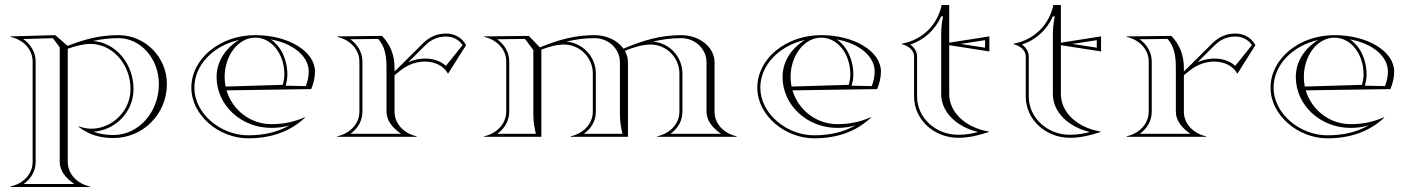

<svg xmlns="http://www.w3.org/2000/svg" viewBox="-20 -545 5612 765"><path d="M110 100C110 149 72 187 22 198V200H338V198C288 187 250 149 250 100V-350.9C279.7 -361.3 313.4 -370.1 340 -370.1C428.3 -370.1 500 -289.4 500 -190C500 -99.7 423.4 -32.2 344.5 -32.2C327.5 -32.2 310.4 -35.3 294 -42L293 -40C333.9 -7.9 379.4 5 432 5C550.6 4.9 645 -91.4 645 -210C645 -317.6 558.5 -405 452 -405C378.9 -405 316 -388.5 249.6 -362.3L200 -405L22 -400V-398C72 -387 110 -349 110 -300ZM350.6 -381.7C383.1 -389 416.4 -393 452 -393C540.9 -393 613 -311 613 -210C613 -98 532 -7 432 -7C402.7 -7 375.4 -11.5 351.6 -20.4C434.7 -24.4 512 -95.4 512 -190C512 -290.8 441.6 -375.2 350.6 -381.7ZM218 -356.5V100C218 136.1 242.7 164.7 275.5 188H74.5C103.6 167.3 122 136.7 122 100V-300C122 -338 100.9 -370.1 72.5 -389.4L190.7 -392.9Z M931.9 -385.8C877.3 -351.4 843 -299.9 843 -238C843 -126.2 940.6 -35.4 1060.9 -35.4C1086.9 -35.4 1108.9 -38.3 1133.8 -45.6C1084.8 -17.9 1030.1 -5.9 968.8 -5.9C859.1 -5.9 754.4 -92.5 754.4 -195.6C754.4 -284.8 828.1 -362.2 931.9 -385.8ZM1235 -260C1235 -340 1129.5 -405 997 -405C856.4 -405 742.4 -311.2 742.4 -195.6C742.4 -84.3 853.7 6.1 968.8 6.1C1056.8 6.1 1135 -19 1196 -77L1195 -78C1151 -59 1110.3 -50.4 1060.9 -50.4C976.8 -50.4 905.4 -107.5 882.6 -185L1220 -190C1229.1 -213.7 1235 -234.8 1235 -260ZM1058.9 -387.9C1142.8 -373.5 1210 -323.9 1210 -260C1210 -239.4 1205.3 -220.3 1198.6 -201.9L1118 -203.6C1122.2 -217.5 1125 -232.9 1125 -248C1125 -308.3 1099.3 -360.7 1058.9 -387.9ZM878.8 -200.1C876.3 -212.3 875 -225 875 -238C875 -324.7 929.7 -395 997 -395C1062.1 -395 1113 -330.8 1113 -248C1113 -234.5 1110.4 -220.1 1106.5 -207Z M1412 -100C1412 -52.2 1374.9 -13.2 1324 -2V0H1640V-2C1589.1 -13.2 1552 -52.2 1552 -100V-245.1L1574 -263C1605 -288.2 1640.5 -299.7 1673 -299.7C1713.4 -299.7 1749 -281.9 1765 -251L1837 -365C1821.2 -394.8 1791.6 -411.4 1757.2 -411.4C1721.7 -411.4 1691.4 -398.2 1666 -373L1552 -259.8V-274C1552 -323.8 1536.3 -366.7 1502 -402L1324 -400V-398C1374.9 -386.8 1412 -347.8 1412 -300ZM1424 -100V-300C1424 -336.8 1404 -368.7 1375.6 -388.6L1486.9 -389.9C1514.9 -359.2 1520 -318.7 1520 -274V-100C1520 -63.8 1544.8 -35.3 1577.6 -12H1376.4C1405.5 -32.7 1424 -63.9 1424 -100ZM1606.7 -297.2 1674.5 -364.5C1697.9 -387.7 1724.8 -399.4 1757.2 -399.4C1785.5 -399.4 1808.6 -387 1823 -365.2L1756.6 -282.6C1734.9 -302.4 1705.7 -311.7 1673 -311.7C1651.5 -311.7 1628.7 -307 1606.7 -297.2Z M2342 -252V-100C2342 -51 2304 -13 2254 -2V0H2482V-297C2482 -313.2 2477.6 -328.6 2469.7 -342.5C2502 -355.8 2538.6 -367.5 2572.1 -367.5C2635.5 -367.5 2687 -315.8 2687 -252V-100C2687 -51 2649 -13 2599 -2V0H2915V-2C2865 -13 2827 -51 2827 -100V-297C2827 -356.6 2767.4 -405 2694 -405C2610.9 -405 2541 -383.7 2464.1 -351.1C2441.1 -383.3 2398.2 -405 2349 -405C2270.3 -405 2203.3 -385.9 2131.1 -356.1L2087 -402L1909 -400V-398C1959 -387 1997 -349 1997 -300V-100C1997 -52.2 1959.9 -13.2 1909 -2V0H2137V-347.4C2166.1 -358.5 2197.8 -367.5 2227.1 -367.5C2290.5 -367.5 2342 -315.8 2342 -252ZM2105 -90C2105 -62.3 2108.7 -39 2115 -12H1961.4C1990.5 -32.7 2009 -63.9 2009 -100V-300C2009 -337.4 1989 -368.7 1960.7 -388.6L2071.9 -389.9L2105 -345.2ZM2460 -12 2306.5 -12C2335.6 -32.7 2354 -63.3 2354 -100V-252C2354 -319 2302.3 -374 2236.7 -379.2C2272.7 -388 2309.4 -393 2349 -393C2404.8 -393 2450 -350 2450 -297L2450 -90C2450 -62.3 2453.7 -39 2460 -12ZM2581.7 -379.2C2617.7 -388 2654.5 -393 2694 -393C2749.8 -393 2795 -350 2795 -297V-100C2795 -63.9 2819.7 -35.3 2852.5 -12H2651.5C2680.6 -32.7 2699 -63.3 2699 -100V-252C2699 -319 2647.3 -374 2581.7 -379.2Z M3186.9 -385.8C3132.3 -351.4 3098 -299.9 3098 -238C3098 -126.2 3195.6 -35.4 3315.9 -35.4C3341.9 -35.4 3363.9 -38.3 3388.8 -45.6C3339.8 -17.9 3285.1 -5.9 3223.8 -5.9C3114.1 -5.9 3009.4 -92.5 3009.4 -195.6C3009.4 -284.8 3083.1 -362.2 3186.9 -385.8ZM3490 -260C3490 -340 3384.5 -405 3252 -405C3111.4 -405 2997.4 -311.2 2997.4 -195.6C2997.4 -84.3 3108.7 6.1 3223.8 6.1C3311.8 6.1 3390 -19 3451 -77L3450 -78C3406 -59 3365.3 -50.4 3315.9 -50.4C3231.8 -50.4 3160.4 -107.5 3137.6 -185L3475 -190C3484.1 -213.7 3490 -234.8 3490 -260ZM3313.9 -387.9C3397.8 -373.5 3465 -323.9 3465 -260C3465 -239.4 3460.3 -220.3 3453.6 -201.9L3373 -203.6C3377.2 -217.5 3380 -232.9 3380 -248C3380 -308.3 3354.3 -360.7 3313.9 -387.9ZM3133.8 -200.1C3131.3 -212.3 3130 -225 3130 -238C3130 -324.7 3184.7 -395 3252 -395C3317.1 -395 3368 -330.8 3368 -248C3368 -234.5 3365.4 -220.1 3361.5 -207Z M3622 -160C3622 -69 3701 4 3798 4C3841.6 4 3878.1 -5.7 3920 -19V-21C3830.9 -35.2 3762 -95.1 3762 -170V-365L3922 -340V-400L3762 -375V-525H3732C3715 -444 3653 -385 3573 -371V-369C3599 -363 3622 -345 3622 -320ZM3730 -170C3730 -96.9 3793.6 -38.7 3877.5 -19C3850.1 -12 3826.2 -8 3798 -8C3706.9 -8 3634 -76.4 3634 -160V-320C3634 -340.9 3620.8 -357.7 3606.9 -367.2C3663.3 -386.5 3706.7 -426.9 3730 -479.7H3738C3731.4 -453.6 3730.4 -430.6 3730 -403.5ZM3807.7 -370 3905 -385V-355Z M4067 -160C4067 -69 4146 4 4243 4C4286.6 4 4323.1 -5.7 4365 -19V-21C4275.9 -35.2 4207 -95.1 4207 -170V-365L4367 -340V-400L4207 -375V-525H4177C4160 -444 4098 -385 4018 -371V-369C4044 -363 4067 -345 4067 -320ZM4175 -170C4175 -96.9 4238.6 -38.7 4322.5 -19C4295.1 -12 4271.2 -8 4243 -8C4151.9 -8 4079 -76.4 4079 -160V-320C4079 -340.9 4065.8 -357.7 4051.9 -367.2C4108.3 -386.5 4151.7 -426.9 4175 -479.7H4183C4176.4 -453.6 4175.4 -430.6 4175 -403.5ZM4252.7 -370 4350 -385V-355Z M4557 -100C4557 -52.2 4519.9 -13.2 4469 -2V0H4785V-2C4734.1 -13.2 4697 -52.2 4697 -100V-245.1L4719 -263C4750 -288.2 4785.5 -299.7 4818 -299.7C4858.4 -299.7 4894 -281.9 4910 -251L4982 -365C4966.2 -394.8 4936.6 -411.4 4902.2 -411.4C4866.7 -411.4 4836.4 -398.2 4811 -373L4697 -259.8V-274C4697 -323.8 4681.3 -366.7 4647 -402L4469 -400V-398C4519.9 -386.8 4557 -347.8 4557 -300ZM4569 -100V-300C4569 -336.8 4549 -368.7 4520.6 -388.6L4631.9 -389.9C4659.9 -359.2 4665 -318.7 4665 -274V-100C4665 -63.8 4689.8 -35.3 4722.6 -12H4521.4C4550.5 -32.7 4569 -63.9 4569 -100ZM4751.7 -297.2 4819.5 -364.5C4842.9 -387.7 4869.8 -399.4 4902.2 -399.4C4930.5 -399.4 4953.6 -387 4968 -365.2L4901.6 -282.6C4879.9 -302.4 4850.7 -311.7 4818 -311.7C4796.5 -311.7 4773.7 -307 4751.7 -297.2Z M5231.9 -385.8C5177.3 -351.4 5143 -299.9 5143 -238C5143 -126.2 5240.6 -35.4 5360.9 -35.4C5386.9 -35.4 5408.9 -38.3 5433.8 -45.6C5384.8 -17.9 5330.1 -5.9 5268.8 -5.9C5159.1 -5.9 5054.4 -92.5 5054.4 -195.6C5054.4 -284.8 5128.1 -362.2 5231.9 -385.8ZM5535 -260C5535 -340 5429.5 -405 5297 -405C5156.4 -405 5042.4 -311.2 5042.4 -195.6C5042.4 -84.3 5153.7 6.1 5268.8 6.1C5356.8 6.1 5435 -19 5496 -77L5495 -78C5451 -59 5410.3 -50.4 5360.9 -50.4C5276.8 -50.4 5205.4 -107.5 5182.6 -185L5520 -190C5529.1 -213.7 5535 -234.8 5535 -260ZM5358.9 -387.9C5442.8 -373.5 5510 -323.9 5510 -260C5510 -239.4 5505.3 -220.3 5498.6 -201.9L5418 -203.6C5422.2 -217.5 5425 -232.9 5425 -248C5425 -308.3 5399.3 -360.7 5358.9 -387.9ZM5178.8 -200.1C5176.3 -212.3 5175 -225 5175 -238C5175 -324.7 5229.7 -395 5297 -395C5362.1 -395 5413 -330.8 5413 -248C5413 -234.5 5410.4 -220.1 5406.5 -207Z"/></svg>

Font: SortefaxS01
Style: Medium
Weight: 500
Designer: gluk
Foundry: gluk
Version: Version 0.261